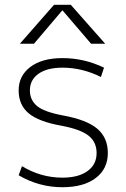

<svg xmlns="http://www.w3.org/2000/svg" viewBox="-20 -773 529 803"><path d="M240 -729 122 -590H63L206 -753H276L420 -590H361L242 -729ZM241 -530Q332 -530 415 -490L402 -451Q324 -490 241 -490Q177 -490 141 -464.5Q105 -439 105 -395Q105 -355 134.5 -330Q164 -305 244 -290Q343 -272 387 -234.5Q431 -197 431 -133Q431 -67 380.5 -28.5Q330 10 241 10Q143 10 58 -40L72 -78Q151 -30 241 -30Q308 -30 346 -57.5Q384 -85 384 -133Q384 -179 350.5 -205.5Q317 -232 238 -247Q142 -264 100 -299Q58 -334 58 -395Q58 -456 107 -493Q156 -530 241 -530Z"/></svg>

Font: Mplus 1p Light
Style: Regular
Weight: 300
Version: Version 1.061